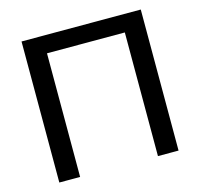

<svg xmlns="http://www.w3.org/2000/svg" viewBox="-103 -816 967 927"><g transform="rotate(-15 380.5 -352.5)"><path d="M82 0V-705H678V0H575V-618H186V0Z"/></g></svg>

Font: Nunito Sans 12pt SemiBold
Style: Regular
Weight: 600
Designer: Vernon Adams
Foundry: Vernon Adams
Version: Version 3.101;gftools[0.9.27]